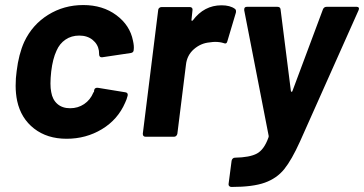

<svg xmlns="http://www.w3.org/2000/svg" viewBox="-20 -542 1443 761"><path d="M48 -142Q42 -171 42 -202Q42 -233 46 -260Q54 -327 76 -376Q108 -444 170.5 -483Q233 -522 310 -522Q387 -522 441 -482Q495 -442 507 -381Q512 -359 510 -345Q510 -334 499 -332L385 -315H383Q374 -315 373 -325L372 -341Q368 -367 347 -384Q326 -401 294 -401Q263 -401 239.5 -385Q216 -369 204 -341Q189 -309 183 -259Q180 -232 180 -211Q180 -191 183 -177Q188 -147 207.5 -130Q227 -113 258 -113Q289 -113 313.5 -129.5Q338 -146 350 -175Q352 -177 352.5 -178.5Q353 -180 353 -181V-184Q354 -190 358.5 -192.5Q363 -195 368 -194L478 -176Q488 -174 486 -163Q482 -147 476 -135Q447 -68 384 -30Q321 8 244 8Q167 8 115 -32.5Q63 -73 48 -142Z M911 -507Q917 -503 915 -492L881 -378Q878 -366 867 -371Q852 -376 832 -376Q825 -376 811 -374Q776 -371 748.5 -347Q721 -323 717 -285L683 -12Q682 -7 678.5 -3.5Q675 0 670 0H557Q546 0 546 -12L607 -502Q607 -507 611 -510.5Q615 -514 620 -514H733Q738 -514 741 -510.5Q744 -507 743 -502L739 -464Q738 -461 740 -460Q742 -459 744 -461Q789 -521 858 -521Q892 -521 911 -507Z M911 83Q970 82 998.5 66.5Q1027 51 1044 3Q1045 1 1045 -3L948 -501V-505Q948 -515 959 -515H1079Q1091 -515 1092 -505L1133 -181Q1134 -178 1136 -178Q1138 -178 1139 -181L1260 -505Q1264 -515 1275 -515H1394Q1400 -515 1402 -511Q1404 -507 1401 -501L1169 19Q1136 92 1106.5 128.5Q1077 165 1029.5 182Q982 199 898 199H897Q892 199 888.5 195.5Q885 192 886 187L898 95Q899 90 902.5 86.5Q906 83 911 83Z"/></svg>

Font: Barlow
Style: Bold Italic
Weight: 700
Italic angle: -7°
Designer: Jeremy Tribby
Foundry: Tribby Type
Version: Version 1.422